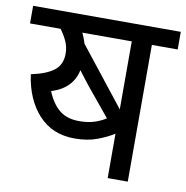

<svg xmlns="http://www.w3.org/2000/svg" viewBox="-73 -692 740 762"><g transform="rotate(10 297.5 -311.0)"><path d="M491 -551V0H410V-179Q382 -161 343 -146.5Q304 -132 253 -132Q163 -132 107.5 -192.5Q52 -253 38 -353Q100 -366 130 -389.5Q160 -413 160 -457Q160 -485 148.5 -509Q137 -533 123 -551H0V-622H595V-551ZM410 -551H211Q221 -529 227 -509L410 -277ZM273 -346Q263 -359 251.5 -373.5Q240 -388 229 -403Q222 -367 197.5 -341Q173 -315 129 -301Q149 -252 179.5 -227.5Q210 -203 259 -203Q295 -203 321.5 -212Q348 -221 366 -233Z"/></g></svg>

Font: Noto Sans
Style: Italic
Weight: 400
Italic angle: -12°
Designer: Monotype Design Team
Foundry: Monotype Imaging Inc.
Version: Version 2.013; ttfautohint (v1.8.4.7-5d5b)